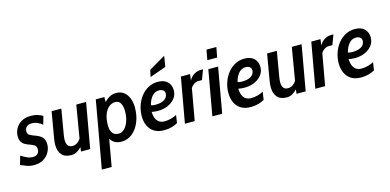

<svg xmlns="http://www.w3.org/2000/svg" viewBox="-101 -1275 4137 2037"><g transform="rotate(-15 1967.5 -256.0)"><path d="M131.5 10Q87.5 10 50.5 -3.5Q13.5 -17 -15 -30L13 -126Q37.5 -109.5 70.8 -92.8Q104 -76 141 -76Q176 -76 193.5 -94.5Q211 -113 211 -142.5Q211 -173 193.5 -186.8Q176 -200.5 143.5 -211Q114 -220.5 90.8 -233.8Q67.5 -247 53.8 -269.5Q40 -292 40 -330Q40 -374 61.8 -414Q83.5 -454 125.8 -479Q168 -504 229 -504Q272 -504 305 -493Q338 -482 359.5 -469L334 -379Q311.5 -398 282.2 -411.2Q253 -424.5 216.5 -424.5Q182 -424.5 162 -406.2Q142 -388 142 -357Q142 -326 166 -313Q190 -300 227.5 -286.5Q271.5 -271 296.5 -245Q321.5 -219 321.5 -163.5Q321.5 -124 300.2 -84Q279 -44 237 -17Q195 10 131.5 10Z M540 10Q470 10 435.5 -29.8Q401 -69.5 401 -139.5Q401 -156 403 -175.2Q405 -194.5 408.5 -213.5L456.5 -494.5H563.5L517.5 -224.5Q515 -209 513 -194Q511 -179 511 -164Q511 -80.5 576.5 -80.5Q605 -80.5 627 -94.8Q649 -109 667.5 -136L728 -494.5H835.5L748 0H647L653.5 -47.5Q629 -22 601.8 -6Q574.5 10 540 10Z M811 242 942 -494.5H1036L1035.5 -440.5Q1063 -469.5 1094.8 -486.8Q1126.5 -504 1167 -504Q1216.5 -504 1250.8 -477.8Q1285 -451.5 1303 -406.2Q1321 -361 1321 -304Q1321 -216.5 1291.8 -145.5Q1262.5 -74.5 1210.8 -32.2Q1159 10 1091 10Q1047.5 10 1018 -7Q988.5 -24 971.5 -55L919 242ZM1084 -80Q1120 -80 1148.5 -108.8Q1177 -137.5 1193.2 -186Q1209.5 -234.5 1209.5 -294Q1209.5 -347 1191 -380.2Q1172.5 -413.5 1132.5 -413.5Q1092.5 -413.5 1061.2 -386.5Q1030 -359.5 1012.2 -311Q994.5 -262.5 994.5 -197Q994.5 -80 1084 -80Z M1709 -28Q1681 -11.5 1643.2 -0.8Q1605.5 10 1559.5 10Q1493.5 10 1450.8 -17.2Q1408 -44.5 1387.2 -91Q1366.5 -137.5 1366.5 -195Q1366.5 -255 1385.2 -310.5Q1404 -366 1438.2 -409.5Q1472.5 -453 1519.8 -478.5Q1567 -504 1624 -504Q1693.5 -504 1730 -467.8Q1766.5 -431.5 1766.5 -374Q1766.5 -324 1736.8 -286Q1707 -248 1657.8 -226.8Q1608.5 -205.5 1549.5 -205.5Q1507.5 -205.5 1480 -212.5Q1482 -161.5 1497.2 -132.5Q1512.5 -103.5 1535.2 -91.8Q1558 -80 1583 -80Q1621 -80 1657.2 -89.2Q1693.5 -98.5 1722 -114.5ZM1617 -413.5Q1567 -413.5 1535.2 -375.5Q1503.5 -337.5 1491 -282Q1512.5 -275 1534.5 -275Q1589 -275 1619.8 -288.5Q1650.5 -302 1663 -322.2Q1675.5 -342.5 1675.5 -362Q1675.5 -382.5 1664.8 -393.8Q1654 -405 1640 -409.2Q1626 -413.5 1617 -413.5ZM1565 -572.5 1581 -647.5 1762.5 -753.5 1743.5 -636Z M1788.5 0 1876.5 -494.5H1977.5L1968.5 -426Q1987.5 -463.5 2022.8 -485.8Q2058 -508 2094.5 -508H2123.5L2083 -400.5H2042.5Q2017.5 -400.5 1994 -384.5Q1970.5 -368.5 1958 -347L1896 0Z M2192.5 -589.5 2213 -700H2321.5L2300.5 -589.5ZM2090 0 2178 -494.5H2285.5L2198 0Z M2660.5 -28Q2632.5 -11.5 2594.8 -0.8Q2557 10 2511 10Q2445 10 2402.2 -17.2Q2359.5 -44.5 2338.8 -91Q2318 -137.5 2318 -195Q2318 -255 2336.8 -310.5Q2355.5 -366 2389.8 -409.5Q2424 -453 2471.2 -478.5Q2518.5 -504 2575.5 -504Q2645 -504 2681.5 -467.8Q2718 -431.5 2718 -374Q2718 -324 2688.2 -286Q2658.5 -248 2609.2 -226.8Q2560 -205.5 2501 -205.5Q2459 -205.5 2431.5 -212.5Q2433.5 -161.5 2448.8 -132.5Q2464 -103.5 2486.8 -91.8Q2509.5 -80 2534.5 -80Q2572.5 -80 2608.8 -89.2Q2645 -98.5 2673.5 -114.5ZM2568.5 -413.5Q2518.5 -413.5 2486.8 -375.5Q2455 -337.5 2442.5 -282Q2464 -275 2486 -275Q2540.5 -275 2571.2 -288.5Q2602 -302 2614.5 -322.2Q2627 -342.5 2627 -362Q2627 -382.5 2616.2 -393.8Q2605.5 -405 2591.5 -409.2Q2577.5 -413.5 2568.5 -413.5Z M2907 10Q2837 10 2802.5 -29.8Q2768 -69.5 2768 -139.5Q2768 -156 2770 -175.2Q2772 -194.5 2775.5 -213.5L2823.5 -494.5H2930.5L2884.5 -224.5Q2882 -209 2880 -194Q2878 -179 2878 -164Q2878 -80.5 2943.5 -80.5Q2972 -80.5 2994 -94.8Q3016 -109 3034.5 -136L3095 -494.5H3202.5L3115 0H3014L3020.5 -47.5Q2996 -22 2968.8 -6Q2941.5 10 2907 10Z M3221 0 3309 -494.5H3410L3401 -426Q3420 -463.5 3455.2 -485.8Q3490.5 -508 3527 -508H3556L3515.5 -400.5H3475Q3450 -400.5 3426.5 -384.5Q3403 -368.5 3390.5 -347L3328.5 0Z M3872.5 -28Q3844.5 -11.5 3806.8 -0.8Q3769 10 3723 10Q3657 10 3614.2 -17.2Q3571.5 -44.5 3550.8 -91Q3530 -137.5 3530 -195Q3530 -255 3548.8 -310.5Q3567.5 -366 3601.8 -409.5Q3636 -453 3683.2 -478.5Q3730.5 -504 3787.5 -504Q3857 -504 3893.5 -467.8Q3930 -431.5 3930 -374Q3930 -324 3900.2 -286Q3870.5 -248 3821.2 -226.8Q3772 -205.5 3713 -205.5Q3671 -205.5 3643.5 -212.5Q3645.5 -161.5 3660.8 -132.5Q3676 -103.5 3698.8 -91.8Q3721.5 -80 3746.5 -80Q3784.5 -80 3820.8 -89.2Q3857 -98.5 3885.5 -114.5ZM3780.5 -413.5Q3730.5 -413.5 3698.8 -375.5Q3667 -337.5 3654.5 -282Q3676 -275 3698 -275Q3752.5 -275 3783.2 -288.5Q3814 -302 3826.5 -322.2Q3839 -342.5 3839 -362Q3839 -382.5 3828.2 -393.8Q3817.5 -405 3803.5 -409.2Q3789.5 -413.5 3780.5 -413.5Z"/></g></svg>

Font: Cabin Condensed SemiBold
Style: Italic
Weight: 600
Width: 3
Italic angle: -10°
Designer: Pablo Impallari
Foundry: Pablo Impallari. http://www.impallari.com Igino Marini. http://www.ikern.com
Version: Version 3.001; ttfautohint (v1.8.3)